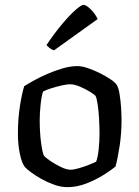

<svg xmlns="http://www.w3.org/2000/svg" viewBox="-20 -773 576 793"><path d="M258 0Q232 0 204 -10Q176 -20 151 -34Q126 -48 108 -61.5Q90 -75 83 -83Q70 -99 62 -137.5Q54 -176 54 -220Q54 -281 62 -333Q70 -385 80 -417Q94 -426 119 -440Q144 -454 175 -467.5Q206 -481 238.5 -490.5Q271 -500 300 -500Q318 -500 342 -492Q366 -484 391 -471.5Q416 -459 435 -446.5Q454 -434 461 -424Q469 -413 473.5 -386.5Q478 -360 480 -330Q482 -300 482 -277Q482 -222 474 -169.5Q466 -117 457 -85Q440 -71 408.5 -51Q377 -31 337.5 -15.5Q298 0 258 0ZM271 -72Q285 -72 307 -78.5Q329 -85 349 -93Q369 -101 377 -105Q384 -123 387.5 -156Q391 -189 391 -220Q391 -252 389 -285.5Q387 -319 383 -344Q379 -369 375 -376Q371 -382 352.5 -393.5Q334 -405 310.5 -415Q287 -425 269 -425Q257 -425 234.5 -420Q212 -415 190.5 -408Q169 -401 158 -395Q152 -380 148 -343.5Q144 -307 144 -277Q144 -224 150 -181Q156 -138 162 -129Q167 -123 187 -109Q207 -95 231 -83.5Q255 -72 271 -72ZM203 -565Q193 -568 184.5 -575Q176 -582 172 -587Q205 -636 236.5 -673.5Q268 -711 292 -732Q316 -753 325 -753Q332 -753 344 -744Q356 -735 367 -721Q378 -707 383 -694Z"/></svg>

Font: Texturina
Style: Regular
Weight: 400
Designer: Guillermo Torres Carreño
Foundry: Omnibus-Type
Version: Version 1.002; ttfautohint (v1.8.3)